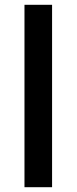

<svg xmlns="http://www.w3.org/2000/svg" viewBox="-20 -780 319 800"><path d="M82 -760V0H197V-760Z"/></svg>

Font: OpenSansMMV
Style: Semibold
Weight: 600
Designer: Steve Matteson
Foundry: Ascender Corporation
Version: Version 6.000